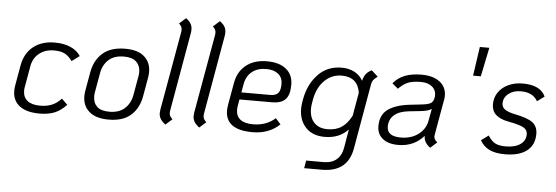

<svg xmlns="http://www.w3.org/2000/svg" viewBox="-56 -906 3799 1311"><g transform="rotate(5 1843.5 -250.0)"><path d="M45 -129Q45 -146 48 -164L73 -306Q88 -389 145.5 -435Q203 -481 292 -481Q356 -481 401 -461Q446 -441 470 -404L417 -365Q393 -399 365.5 -413Q338 -427 292 -427Q232 -427 191 -394.5Q150 -362 140 -306L115 -164Q112 -149 112 -136Q112 -91 142 -67Q172 -43 230 -43Q276 -43 310.5 -57.5Q345 -72 374 -104L414 -65Q376 -24 333.5 -6.5Q291 11 230 11Q141 11 93 -25.5Q45 -62 45 -129Z M525 -134Q525 -152 528 -170L551 -300Q566 -384 621.5 -432.5Q677 -481 776 -481Q863 -481 907 -441.5Q951 -402 951 -337Q951 -320 948 -300L925 -170Q911 -87 856.5 -38Q802 11 704 11Q616 11 570.5 -28.5Q525 -68 525 -134ZM858 -170 881 -300Q884 -315 884 -330Q884 -374 856.5 -400.5Q829 -427 771 -427Q704 -427 666 -392Q628 -357 618 -300L595 -170Q592 -155 592 -140Q592 -95 619 -69Q646 -43 704 -43Q771 -43 809.5 -78.5Q848 -114 858 -170Z M1048 -64Q1048 -71 1050 -87L1146 -629Q1147 -635 1147 -644Q1147 -655 1142.5 -664Q1138 -673 1126 -685L1171 -725Q1194 -708 1204 -690.5Q1214 -673 1214 -651Q1214 -636 1212 -627L1117 -85Q1116 -80 1116 -71Q1116 -59 1121 -50Q1126 -41 1138 -29L1093 11Q1070 -6 1059 -24Q1048 -42 1048 -64Z M1280 -64Q1280 -71 1282 -87L1378 -629Q1379 -635 1379 -644Q1379 -655 1374.5 -664Q1370 -673 1358 -685L1403 -725Q1426 -708 1436 -690.5Q1446 -673 1446 -651Q1446 -636 1444 -627L1349 -85Q1348 -80 1348 -71Q1348 -59 1353 -50Q1358 -41 1370 -29L1325 11Q1302 -6 1291 -24Q1280 -42 1280 -64Z M1575 -162Q1572 -147 1572 -133Q1572 -89 1601.5 -66Q1631 -43 1689 -43Q1779 -43 1841 -98L1876 -59Q1803 11 1689 11Q1597 11 1550.5 -22.5Q1504 -56 1504 -123Q1504 -134 1508 -162L1535 -314Q1549 -392 1604.5 -436Q1660 -480 1747 -480Q1832 -480 1879 -441.5Q1926 -403 1926 -334Q1926 -265 1897 -234.5Q1868 -204 1805 -204H1582ZM1601 -310 1591 -253H1789Q1827 -253 1843 -272Q1859 -291 1859 -334Q1859 -378 1829 -402.5Q1799 -427 1747 -427Q1687 -427 1649 -396.5Q1611 -366 1601 -310Z M2509 -441Q2488 -426 2479.5 -414.5Q2471 -403 2468 -385L2390 60Q2376 142 2325 183.5Q2274 225 2183 225H2063L2072 172H2192Q2247 172 2280.5 143.5Q2314 115 2323 60L2344 -65Q2284 0 2183 0Q2100 0 2053.5 -49.5Q2007 -99 2007 -178Q2007 -200 2012 -230L2016 -251Q2035 -349 2098 -415Q2161 -481 2259 -481Q2309 -481 2347 -461Q2385 -441 2405 -404Q2412 -434 2426.5 -452Q2441 -470 2465 -481ZM2362 -161 2390 -321Q2373 -427 2264 -427Q2196 -427 2147 -379Q2098 -331 2083 -251L2079 -230Q2074 -203 2074 -183Q2074 -123 2106.5 -88.5Q2139 -54 2198 -54Q2257 -54 2296 -81Q2335 -108 2362 -161Z M2932 -85Q2930 -73 2930 -70Q2930 -58 2935 -49.5Q2940 -41 2953 -29L2908 11Q2863 -21 2864 -67Q2833 -30 2788.5 -9.5Q2744 11 2688 11Q2619 11 2581 -20.5Q2543 -52 2543 -105Q2543 -183 2595 -220.5Q2647 -258 2742 -269L2822 -278Q2872 -283 2889 -295.5Q2906 -308 2910 -341V-338Q2913 -382 2884.5 -406.5Q2856 -431 2807 -431Q2749 -431 2716.5 -417Q2684 -403 2653 -371L2613 -405Q2645 -444 2692.5 -462.5Q2740 -481 2807 -481Q2886 -481 2931.5 -446Q2977 -411 2977 -351Q2977 -337 2974 -322ZM2896 -254Q2882 -245 2863.5 -240Q2845 -235 2815 -232L2740 -224Q2675 -217 2641 -187Q2607 -157 2607 -108Q2607 -41 2702 -41Q2772 -41 2821 -77Q2870 -113 2881 -172Z M3186 -704H3251L3210 -505H3157Z M3249 -70 3299 -107Q3322 -71 3348 -57Q3374 -43 3420 -43Q3484 -43 3520.5 -68.5Q3557 -94 3557 -138Q3557 -168 3529.5 -183.5Q3502 -199 3427 -213Q3367 -224 3338 -251Q3309 -278 3309 -322Q3309 -368 3333.5 -404Q3358 -440 3401.5 -460.5Q3445 -481 3500 -481Q3622 -481 3656 -405L3607 -369Q3589 -399 3561 -413Q3533 -427 3491 -427Q3441 -427 3407.5 -400.5Q3374 -374 3374 -334Q3374 -308 3395.5 -292.5Q3417 -277 3467 -267Q3553 -250 3587.5 -223.5Q3622 -197 3622 -146Q3622 -70 3569.5 -29.5Q3517 11 3420 11Q3355 11 3314 -8.5Q3273 -28 3249 -70Z"/></g></svg>

Font: KoHo
Style: Italic
Weight: 400
Italic angle: -10°
Designer: Cadson Demak & Katatrad Team
Foundry: Cadson Demak Co.,Ltd.
Version: Version 1.000